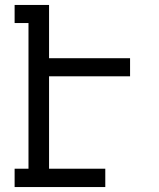

<svg xmlns="http://www.w3.org/2000/svg" viewBox="-20 -755 640 775"><path d="M39 0V-74H95V-662H39V-735H178V-520H505V-447H178V-74H405V0Z"/></svg>

Font: Iosevka Etoile
Style: Regular
Weight: 400
Designer: Belleve Invis
Foundry: Belleve Invis
Version: Version 33.2.4